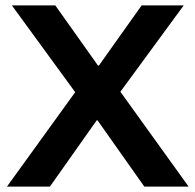

<svg xmlns="http://www.w3.org/2000/svg" viewBox="-20 -695 728 715"><path d="M5.8 0 260 -351.7 24.2 -675H185.8L345 -450.8H348.3L507.5 -675H664.2L428.3 -353.3L682.5 0H517.5L343.3 -246.7H340L165.8 0Z"/></svg>

Font: Funnel Display
Style: Bold
Weight: 700
Designer: NORD ID, Kristian Moeller
Foundry: Dicotype
Version: Version 1.000